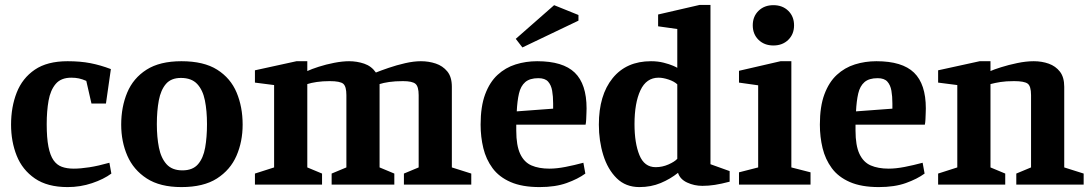

<svg xmlns="http://www.w3.org/2000/svg" viewBox="-20 -751 4441 781"><path d="M255 10Q173 10 122 -25Q71 -60 48 -117.5Q25 -175 25 -244Q25 -316 48 -374.5Q71 -433 121.5 -467.5Q172 -502 255 -502Q307 -502 348 -494Q389 -486 431 -470L411 -330H352L331 -422Q315 -429 301 -432Q287 -435 270 -435Q228 -435 206.5 -409.5Q185 -384 177.5 -341.5Q170 -299 170 -246Q170 -190 177 -154.5Q184 -119 197.5 -99.5Q211 -80 231.5 -72.5Q252 -65 280 -65Q307 -65 343 -70.5Q379 -76 425 -89L433 -45Q402 -22 354.5 -6Q307 10 255 10Z M718 10Q631 10 577 -25Q523 -60 498 -117.5Q473 -175 473 -244Q473 -316 497.5 -374.5Q522 -433 576 -467.5Q630 -502 718 -502Q809 -502 863.5 -467.5Q918 -433 942.5 -374.5Q967 -316 967 -244Q967 -175 942 -117.5Q917 -60 862.5 -25Q808 10 718 10ZM722 -58Q764 -58 785.5 -83Q807 -108 814.5 -150.5Q822 -193 822 -246Q822 -300 813.5 -342.5Q805 -385 782 -409.5Q759 -434 716 -434Q676 -434 655 -409.5Q634 -385 626 -342.5Q618 -300 618 -246Q618 -193 626.5 -150.5Q635 -108 657.5 -83Q680 -58 722 -58Z M1017 0V-45L1095 -70V-405L1017 -415V-465L1186 -502H1230V-462Q1247 -470 1276.5 -479.5Q1306 -489 1339.5 -495.5Q1373 -502 1400 -502Q1432 -502 1461.5 -492Q1491 -482 1509 -456Q1529 -464 1561 -475Q1593 -486 1628 -494Q1663 -502 1692 -502Q1724 -502 1752.5 -492.5Q1781 -483 1799.5 -460.5Q1818 -438 1818 -398V-70L1897 -45V0H1623V-45L1683 -70V-364Q1683 -399 1670 -410Q1657 -421 1619 -421Q1587 -421 1563 -417.5Q1539 -414 1524 -409Q1524 -405 1524 -401Q1524 -397 1524 -392V-70L1584 -45V0H1329V-45L1389 -70V-364Q1389 -399 1376.5 -410Q1364 -421 1321 -421Q1292 -421 1268.5 -417.5Q1245 -414 1230 -409V-70L1290 -45V0Z M2175 10Q2104 10 2057 -10.5Q2010 -31 1983.5 -67Q1957 -103 1946 -148.5Q1935 -194 1935 -244Q1935 -318 1953.5 -367.5Q1972 -417 2004 -446.5Q2036 -476 2077.5 -489Q2119 -502 2165 -502Q2270 -502 2318 -455.5Q2366 -409 2366 -310Q2366 -304 2365.5 -291.5Q2365 -279 2364.5 -266Q2364 -253 2362 -244H2080V-220Q2080 -159 2096 -125Q2112 -91 2142 -78Q2172 -65 2215 -65Q2244 -65 2280 -72Q2316 -79 2353 -89L2361 -45Q2331 -23 2285 -6.5Q2239 10 2175 10ZM2082 -298 2230 -309V-330Q2230 -359 2226 -382Q2222 -405 2209.5 -419Q2197 -433 2170 -433Q2135 -433 2116.5 -417Q2098 -401 2091 -370.5Q2084 -340 2082 -298ZM2105 -558 2078 -593 2234 -730 2333 -690V-667Z M2581 10Q2525 10 2488.5 -26Q2452 -62 2434 -120Q2416 -178 2416 -244Q2416 -364 2472 -433Q2528 -502 2628 -502Q2656 -502 2679.5 -496Q2703 -490 2718 -483.5Q2733 -477 2735 -475V-633L2657 -644V-692L2826 -731H2870V-83L2948 -55V-12Q2914 -3 2888 1Q2862 5 2837 5Q2804 5 2775 -8.5Q2746 -22 2738 -48Q2707 -23 2667.5 -6.5Q2628 10 2581 10ZM2647 -71Q2674 -71 2699 -82Q2724 -93 2735 -105V-408Q2722 -420 2699.5 -427.5Q2677 -435 2659 -435Q2609 -435 2585 -383.5Q2561 -332 2561 -246Q2561 -169 2581 -120Q2601 -71 2647 -71Z M2986 0V-50L3064 -70V-404L2986 -415V-463L3155 -502H3199V-70L3277 -50V0ZM3126 -566Q3089 -566 3065.5 -589Q3042 -612 3042 -648Q3042 -684 3065.5 -707Q3089 -730 3126 -730Q3163 -730 3186.5 -707Q3210 -684 3210 -648Q3210 -612 3186.5 -589Q3163 -566 3126 -566Z M3555 10Q3484 10 3437 -10.5Q3390 -31 3363.5 -67Q3337 -103 3326 -148.5Q3315 -194 3315 -244Q3315 -318 3333.5 -367.5Q3352 -417 3384 -446.5Q3416 -476 3457.5 -489Q3499 -502 3545 -502Q3650 -502 3698 -455.5Q3746 -409 3746 -310Q3746 -304 3745.5 -291.5Q3745 -279 3744.5 -266Q3744 -253 3742 -244H3460V-220Q3460 -159 3476 -125Q3492 -91 3522 -78Q3552 -65 3595 -65Q3624 -65 3660 -72Q3696 -79 3733 -89L3741 -45Q3711 -23 3665 -6.5Q3619 10 3555 10ZM3462 -298 3610 -309V-330Q3610 -359 3606 -382Q3602 -405 3589.5 -419Q3577 -433 3550 -433Q3515 -433 3496.5 -417Q3478 -401 3471 -370.5Q3464 -340 3462 -298Z M3796 0V-45L3874 -70V-405L3796 -415V-465L3965 -502H4009V-462Q4022 -468 4052 -477.5Q4082 -487 4118 -494.5Q4154 -502 4185 -502Q4218 -502 4246 -492Q4274 -482 4291.5 -459.5Q4309 -437 4309 -398V-70L4388 -45V0H4114V-45L4174 -70V-364Q4174 -401 4160 -411Q4146 -421 4105 -421Q4072 -421 4050 -417.5Q4028 -414 4009 -409V-70L4069 -45V0Z"/></svg>

Font: Manuale
Style: Bold
Weight: 700
Version: Version 1.002